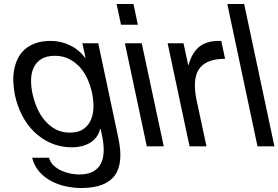

<svg xmlns="http://www.w3.org/2000/svg" viewBox="-20 -734 1396 963"><path d="M330.6 -68.8Q372.6 -68.8 397.9 -86.4Q423.3 -104 435.8 -132.6Q448.2 -161.1 448.7 -196.8Q449.2 -232.4 441.4 -269Q434.1 -303.2 419.4 -336.4Q404.8 -369.6 381.6 -395.8Q358.4 -421.9 327.1 -438Q295.9 -454.1 255.4 -454.1Q214.4 -454.1 188.7 -438.7Q163.1 -423.3 150.1 -397.2Q137.2 -371.1 136 -337.2Q134.8 -303.2 142.6 -266.1Q149.9 -231 164.6 -195.8Q179.2 -160.6 202.1 -132.6Q225.1 -104.5 256.8 -86.7Q288.6 -68.8 330.6 -68.8ZM573.2 -43.9Q586.9 19.5 582.8 66.9Q578.6 114.3 555.7 145.8Q532.7 177.2 491 193.1Q449.2 209 387.2 209Q350.6 209 311.8 200.9Q272.9 192.9 238.5 175Q204.1 157.2 178 128.2Q151.9 99.1 141.1 57.1H226.1Q231.9 80.1 248.8 95.9Q265.6 111.8 287.6 121.8Q309.6 131.8 333.5 136.5Q357.4 141.1 377.9 141.1Q419.9 141.1 446.3 126.7Q472.7 112.3 485.8 86.7Q499 61 500 24.9Q501 -11.2 491.7 -54.2L484.4 -87.9H482.4Q476.6 -64 463.1 -46.4Q449.7 -28.8 431.2 -17.6Q412.6 -6.3 389.4 -0.7Q366.2 4.9 341.3 4.9Q283.7 4.9 235.8 -16.1Q188 -37.1 151.4 -72.8Q114.7 -108.4 90.6 -155.8Q66.4 -203.1 55.2 -255.9Q48.8 -286.6 47.1 -318.8Q45.4 -351.1 50.5 -381.3Q55.7 -411.6 68.4 -438.5Q81.1 -465.3 103.3 -485.4Q125.5 -505.4 158 -517.1Q190.4 -528.8 235.4 -528.8Q284.2 -528.8 329.8 -507.3Q375.5 -485.8 408.2 -442.9H409.2L393.1 -517.1H472.7Z M690.9 -517.1 801.3 0H716.3L606.4 -517.1ZM586.9 -609.9 564.9 -713.9H649.4L671.4 -609.9Z M900.4 -517.1 923.8 -408.2H925.8Q942.9 -471.2 981.7 -501.2Q1020.5 -531.2 1089.8 -528.8L1108.9 -439Q1057.6 -439 1024.9 -424.8Q992.2 -410.6 975.8 -383.8Q959.5 -356.9 957.8 -318.1Q956.1 -279.3 966.3 -230L1015.6 0H930.7L820.8 -517.1Z M1204.6 -713.9 1356.4 0H1271.5L1120.1 -713.9Z"/></svg>

Font: XB Khoramshahr
Style: Oblique
Weight: 400
Italic angle: 12°
Designer: Behnam
Foundry: Irmug
Version: Version 8.005 2009